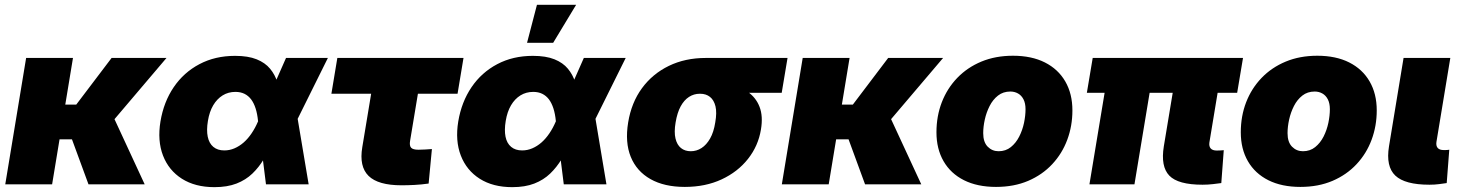

<svg xmlns="http://www.w3.org/2000/svg" viewBox="-20 -772 6130 804"><path d="M285.6 -529.3 198.2 0H2L89.4 -529.3ZM677.2 -529.3 387.7 -188.5H199.2L212.4 -334H299.3L447.3 -529.3ZM350.6 0 277.8 -198.2 457 -278.3 585.9 0Z M877.9 11.7Q797.4 11.7 741.9 -23.4Q686.5 -58.6 662.6 -120.6Q638.7 -182.6 651.9 -263.2Q665.5 -345.2 707.5 -407Q749.5 -468.8 815.2 -503.4Q880.9 -538.1 964.4 -538.1Q1019 -538.1 1054.7 -523.7Q1090.3 -509.3 1111.1 -484.1Q1131.8 -459 1141.8 -426.8Q1151.9 -394.5 1154.8 -359.4H1194.8L1225.1 -282.7L1272.5 0H1093.8L1060.5 -265.6Q1057.6 -295.4 1050.3 -318.1Q1043 -340.8 1031.5 -356Q1020 -371.1 1003.7 -379.2Q987.3 -387.2 965.8 -387.2Q936 -387.2 912.4 -372.6Q888.7 -357.9 872.8 -331.1Q856.9 -304.2 850.6 -265.6Q844.2 -227.1 849.9 -199.5Q855.5 -171.9 873.3 -157Q891.1 -142.1 919.4 -142.1Q941.4 -142.1 961.9 -150.9Q982.4 -159.7 1000.5 -175.5Q1018.6 -191.4 1033.7 -213.9Q1048.8 -236.3 1060.1 -262.7L1177.7 -529.3H1353L1220.7 -262.7L1162.6 -177.7H1121.1Q1105 -139.6 1084.7 -105.7Q1064.5 -71.8 1036.9 -45.2Q1009.3 -18.6 970.5 -3.4Q931.6 11.7 877.9 11.7Z M1661.1 3.9Q1563.5 3.9 1523.4 -35.4Q1483.4 -74.7 1497.1 -155.8L1534.2 -379.4H1367.7L1392.6 -529.3H1920.9L1896 -379.4H1730L1697.3 -182.6Q1693.8 -162.1 1701.4 -153.6Q1709 -145 1732.4 -145Q1745.1 -145 1761.2 -146Q1777.3 -147 1788.6 -147.9L1774.9 -3.4Q1744.1 1 1715.8 2.4Q1687.5 3.9 1661.1 3.9Z M2125 11.7Q2044.4 11.7 1989 -23.4Q1933.6 -58.6 1909.7 -120.6Q1885.7 -182.6 1898.9 -263.2Q1912.6 -345.2 1954.6 -407Q1996.6 -468.8 2062.3 -503.4Q2127.9 -538.1 2211.4 -538.1Q2266.1 -538.1 2301.8 -523.7Q2337.4 -509.3 2358.2 -484.1Q2378.9 -459 2388.9 -426.8Q2398.9 -394.5 2401.9 -359.4H2441.9L2472.2 -282.7L2519.5 0H2340.8L2307.6 -265.6Q2304.7 -295.4 2297.4 -318.1Q2290 -340.8 2278.6 -356Q2267.1 -371.1 2250.7 -379.2Q2234.4 -387.2 2212.9 -387.2Q2183.1 -387.2 2159.4 -372.6Q2135.7 -357.9 2119.9 -331.1Q2104 -304.2 2097.7 -265.6Q2091.3 -227.1 2096.9 -199.5Q2102.5 -171.9 2120.4 -157Q2138.2 -142.1 2166.5 -142.1Q2188.5 -142.1 2209 -150.9Q2229.5 -159.7 2247.6 -175.5Q2265.6 -191.4 2280.8 -213.9Q2295.9 -236.3 2307.1 -262.7L2424.8 -529.3H2600.1L2467.8 -262.7L2409.7 -177.7H2368.2Q2352.1 -139.6 2331.8 -105.7Q2311.5 -71.8 2283.9 -45.2Q2256.3 -18.6 2217.5 -3.4Q2178.7 11.7 2125 11.7ZM2187 -592.8 2228.5 -752H2392.6L2296.4 -592.8Z M2847.7 10.7Q2761.7 10.7 2703.9 -22Q2646 -54.7 2621.3 -115.2Q2596.7 -175.8 2610.4 -259.3Q2624 -342.3 2668.2 -402.6Q2712.4 -462.9 2780.8 -496.1Q2849.1 -529.3 2935.1 -529.3H3277.8L3253.4 -383.3H3014.2L2910.2 -379.4Q2885.7 -379.4 2865.2 -366.2Q2844.7 -353 2830.3 -326.7Q2815.9 -300.3 2809.1 -259.3Q2802.2 -218.8 2808.6 -192.1Q2814.9 -165.5 2831.5 -152.1Q2848.1 -138.7 2872.6 -138.7Q2897 -138.7 2917.7 -152.1Q2938.5 -165.5 2953.6 -192.1Q2968.8 -218.8 2975.1 -259.3Q2982.4 -300.3 2976.1 -326.7Q2969.7 -353 2953.1 -366.2Q2936.5 -379.4 2912.1 -379.4L2920.9 -433.1Q2978.5 -433.1 3027.3 -422.4Q3076.2 -411.6 3110.8 -387.7Q3145.5 -363.8 3160.6 -324.7Q3175.8 -285.6 3166.5 -230Q3155.3 -161.1 3112.3 -106.7Q3069.3 -52.2 3001.7 -20.8Q2934.1 10.7 2847.7 10.7Z M3537.6 -529.3 3450.2 0H3253.9L3341.3 -529.3ZM3929.2 -529.3 3639.6 -188.5H3451.2L3464.4 -334H3551.3L3699.2 -529.3ZM3602.5 0 3529.8 -198.2 3709 -278.3 3837.9 0Z M4150.9 10.7Q4072.8 10.7 4016.8 -17.3Q3960.9 -45.4 3931.2 -96.9Q3901.4 -148.4 3901.4 -218.3Q3901.4 -285.6 3923.8 -343.8Q3946.3 -401.9 3988.5 -445.8Q4030.8 -489.7 4089.8 -514.2Q4148.9 -538.6 4221.7 -538.6Q4299.8 -538.6 4355.5 -510.5Q4411.1 -482.4 4440.9 -430.9Q4470.7 -379.4 4470.7 -309.6Q4470.7 -244.6 4449.2 -186.8Q4427.7 -128.9 4386.2 -84.5Q4344.7 -40 4285.4 -14.6Q4226.1 10.7 4150.9 10.7ZM4161.6 -138.7Q4191.4 -138.7 4212.9 -156Q4234.4 -173.3 4248 -200.2Q4261.7 -227.1 4268.1 -257.6Q4274.4 -288.1 4274.4 -314.5Q4274.4 -339.4 4265.9 -356Q4257.3 -372.6 4242.9 -380.6Q4228.5 -388.7 4210.9 -388.7Q4180.7 -388.7 4159.2 -371.8Q4137.7 -355 4124 -328.1Q4110.4 -301.3 4103.8 -271.2Q4097.2 -241.2 4097.2 -214.4Q4097.2 -176.8 4116 -157.7Q4134.8 -138.7 4161.6 -138.7Z M5015.6 1.5Q4913.1 1.5 4876.5 -36.6Q4839.8 -74.7 4853.5 -159.2L4908.7 -491.7H5096.7L5044.4 -175.8Q5042 -159.2 5049.8 -150.4Q5057.6 -141.6 5075.2 -141.6Q5082.5 -141.6 5091.3 -142.1Q5100.1 -142.6 5104.5 -143.1L5094.2 -5.4Q5081.1 -3.4 5059.3 -1Q5037.6 1.5 5015.6 1.5ZM4542 0 4623.5 -491.7H4812L4730.5 0ZM4531.2 -383.3 4555.7 -529.3H5185.1L5160.6 -383.3Z M5425.3 10.7Q5347.2 10.7 5291.3 -17.3Q5235.4 -45.4 5205.6 -96.9Q5175.8 -148.4 5175.8 -218.3Q5175.8 -285.6 5198.2 -343.8Q5220.7 -401.9 5262.9 -445.8Q5305.2 -489.7 5364.3 -514.2Q5423.3 -538.6 5496.1 -538.6Q5574.2 -538.6 5629.9 -510.5Q5685.5 -482.4 5715.3 -430.9Q5745.1 -379.4 5745.1 -309.6Q5745.1 -244.6 5723.6 -186.8Q5702.1 -128.9 5660.6 -84.5Q5619.1 -40 5559.8 -14.6Q5500.5 10.7 5425.3 10.7ZM5436 -138.7Q5465.8 -138.7 5487.3 -156Q5508.8 -173.3 5522.5 -200.2Q5536.1 -227.1 5542.5 -257.6Q5548.8 -288.1 5548.8 -314.5Q5548.8 -339.4 5540.3 -356Q5531.7 -372.6 5517.3 -380.6Q5502.9 -388.7 5485.4 -388.7Q5455.1 -388.7 5433.6 -371.8Q5412.1 -355 5398.4 -328.1Q5384.8 -301.3 5378.2 -271.2Q5371.6 -241.2 5371.6 -214.4Q5371.6 -176.8 5390.4 -157.7Q5409.2 -138.7 5436 -138.7Z M5965.8 1.5Q5863.3 1.5 5823 -36.6Q5782.7 -74.7 5796.4 -159.2L5857.4 -529.3H6053.2L5995.1 -177.7Q5992.7 -161.1 6000.5 -152.3Q6008.3 -143.6 6025.9 -143.6Q6033.2 -143.6 6038.8 -143.8Q6044.4 -144 6048.8 -145L6038.1 -5.4Q6024.9 -3.4 6006.3 -1Q5987.8 1.5 5965.8 1.5Z"/></svg>

Font: Inter 24pt Black
Style: Italic
Weight: 900
Italic angle: -9.3988°
Designer: Rasmus Andersson
Foundry: rsms
Version: Version 4.001;git-66647c0bb